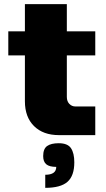

<svg xmlns="http://www.w3.org/2000/svg" viewBox="-20 -651 509 925"><path d="M302 -184Q302 -163 314 -150.5Q326 -138 344 -138H439V0H264Q188 0 144 -43.5Q100 -87 100 -163V-384H20V-500H100V-631H302V-500H439V-384H302ZM263 39Q306 39 322 63Q338 87 338 131Q338 196 305 225Q272 254 198 254V191Q251 191 251 153Q218 153 203 140.5Q188 128 188 101Q188 66 207 52.5Q226 39 263 39Z"/></svg>

Font: Fivo Sans Black
Style: Regular
Weight: 900
Designer: Alexander Slobzheninov
Foundry: Alexander Slobzheninov
Version: 1.0